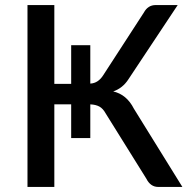

<svg xmlns="http://www.w3.org/2000/svg" viewBox="-20 -738 754 758"><path d="M700 0H604.5Q574 0 557.5 -33L397 -290.5Q386.5 -309.5 372.5 -317.2Q358.5 -325 336.5 -326V-193H261V-326H194.5V0H88.5V-718H194.5V-407H261V-559.5H336.5V-408Q367.5 -409.5 387.5 -441L548 -688.5Q564 -718 594.5 -718H681.5L487 -425Q464.5 -390 427 -377Q480 -365 508.5 -309Z"/></svg>

Font: Verano Sans Medium
Style: Regular
Weight: 500
Designer: Lukasz Dziedzic with Adam Twardoch and Botio Nikoltchev
Foundry: tyPoland Lukasz Dziedzic
Version: Version 3.001;December 28, 2019;FontCreator 12.0.0.2547 64-b